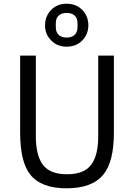

<svg xmlns="http://www.w3.org/2000/svg" viewBox="-20 -996 718 1028"><path d="M171.9 -698.2H87.9V-286.1Q87.9 -128.9 142.1 -61Q200.7 12.2 335.9 12.2Q473.1 12.2 533.2 -61Q589.8 -129.9 589.8 -286.1V-698.2H505.9V-266.1Q505.9 -163.1 467.5 -113Q429.2 -63 338.9 -63Q248.5 -63 210.2 -113Q171.9 -163.1 171.9 -266.1ZM336.9 -746.1Q387.2 -746.1 419.9 -778.8Q453.1 -812 453.1 -860.8Q453.1 -909.2 419.9 -943.8Q386.2 -976.1 336.9 -976.1Q287.1 -976.1 254.9 -943.8Q221.2 -910.2 221.2 -860.8Q221.2 -811 254.9 -778.8Q286.1 -746.1 336.9 -746.1ZM278.8 -850.1V-872.1Q278.8 -898.4 294.2 -912.6Q309.6 -926.8 336.9 -926.8Q364.3 -926.8 379.6 -912.6Q395 -898.4 395 -872.1V-850.1Q395 -823.7 379.6 -809.3Q364.3 -794.9 336.9 -794.9Q309.6 -794.9 294.2 -809.3Q278.8 -823.7 278.8 -850.1Z"/></svg>

Font: Plexus Sans
Style: Regular
Weight: 400
Version: Version 2.001;PS 002.001;hotconv 1.0.70;makeotf.lib2.5.58329